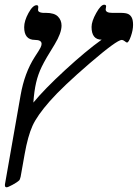

<svg xmlns="http://www.w3.org/2000/svg" viewBox="-20 -608 587 818"><path d="M122.1 -170.9Q168.9 -228 257.6 -309.6Q346.2 -391.1 413.1 -439Q370.1 -439 370.1 -493.2Q370.1 -517.1 389.9 -552.5Q409.7 -587.9 423.8 -587.9Q432.1 -587.9 432.1 -581.1L430.2 -567.9Q430.2 -553.2 458 -553.2H493.2Q516.1 -553.2 526.1 -548.3Q536.1 -543.5 541.5 -532.7Q546.9 -522 546.9 -502Q546.9 -480 537.6 -453.4Q528.3 -426.8 521 -426.8Q518.1 -426.8 511.2 -432.6Q503.9 -438 499 -438Q478 -438 362.5 -338.6Q247.1 -239.3 192.6 -177.5Q138.2 -115.7 118.4 -71.8Q98.6 -27.8 85 48.8L67.9 145Q64.9 156.2 63 159.2Q53.7 168.5 33.7 179.2Q13.7 189.9 8.8 189.9Q1 189.9 1 182.1V177.7L67.9 -203.1Q84.5 -297.4 127.9 -365.2Q147 -394 152.1 -404.1Q157.2 -414.1 157.2 -420.9Q157.2 -438 128.9 -438Q83 -438 83 -492.2Q83 -519 101.3 -552.5Q119.6 -585.9 136.2 -585.9Q143.1 -585.9 143.1 -578.1L142.1 -565.9Q142.1 -554.7 163.1 -553.2H175.8Q211.4 -553.2 226.8 -537.6Q242.2 -522 242.2 -499Q242.2 -467.3 212.9 -418.9Q174.3 -357.4 158.2 -324.5Q142.1 -291.5 133.8 -255.6Q125.5 -219.7 122.1 -170.9Z"/></svg>

Font: Liberation Serif
Style: Bold Italic
Weight: 700
Italic angle: -16.333°
Designer: Steve Matteson
Foundry: Ascender Corporation
Version: Version 2.1.5